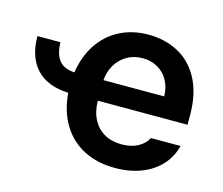

<svg xmlns="http://www.w3.org/2000/svg" viewBox="-83 -645 887 765"><g transform="rotate(15 360.5 -263.0)"><path d="M194.3 -315.4Q204.1 -382.3 237.1 -432.4Q270 -482.4 322.5 -509.8Q375 -537.1 441.4 -537.1Q508.8 -537.1 563.7 -508.3Q618.7 -479.5 651.1 -419.2Q683.6 -358.9 683.6 -269.5V-230.5H313.5Q314 -186 331.1 -153.6Q348.1 -121.1 378.4 -104Q408.7 -86.9 449.2 -86.9Q488.8 -86.9 516.6 -102.1Q544.4 -117.2 556.6 -141.6H678.7Q667.5 -95.7 636.2 -61.3Q605 -26.9 556.9 -8.1Q508.8 10.7 448.2 10.7Q374 10.7 318.1 -18.6Q262.2 -47.9 229.7 -102.3Q197.3 -156.7 191.4 -230.5Q105 -233.9 59.8 -282.2Q14.6 -330.6 14.6 -417H109.4Q110.4 -369.1 130.1 -343.5Q149.9 -317.9 194.3 -315.4ZM564.5 -315.4Q564 -351.6 548.8 -379.9Q533.7 -408.2 506.3 -424.3Q479 -440.4 443.4 -440.4Q406.7 -440.4 378.2 -423.6Q349.6 -406.7 333 -378.2Q316.4 -349.6 314 -315.4Z"/></g></svg>

Font: Pretendard JP SemiBold
Style: Regular
Weight: 600
Designer: Base glyphs from Inter by Rasmus Andersson; Hangeul glyphs from Noto Sans CJK(Source Han Sans) by Jang Soo-young and Kan
Foundry: Kil Hyung-jin
Version: Version 1.309